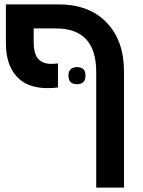

<svg xmlns="http://www.w3.org/2000/svg" viewBox="-20 -618 654 878"><path d="M7 -420Q7 -323 55.5 -269Q104 -215 198 -215Q222 -215 245 -218V-328Q227 -326 213 -326Q176 -326 155 -348.5Q134 -371 134 -428V-488H236Q420 -488 420 -289V240H547V-292Q547 -432 467.5 -515Q388 -598 246 -598H7ZM293 -272Q293 -233 332 -233Q371 -233 371 -272Q371 -311 332 -311Q293 -311 293 -272Z"/></svg>

Font: Noto Sans Hebrew Semi
Style: Regular
Weight: 600
Designer: Monotype Design Team
Foundry: Monotype Imaging Inc.
Version: Version 1.902